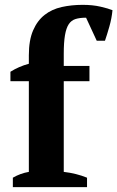

<svg xmlns="http://www.w3.org/2000/svg" viewBox="-20 -772 484 792"><path d="M321 -752Q362 -752 394.5 -744.5Q427 -737 444 -730Q441 -697 431 -662Q421 -627 413 -604H379L335 -699Q309 -699 291.5 -693.5Q274 -688 263.5 -672Q253 -656 248 -626.5Q243 -597 243 -550V-500H349V-437H243V-63Q295 -57 339 -39V0H33V-39Q64 -57 99 -63V-437H23V-476Q58 -498 99 -509V-544Q99 -606 116.5 -646.5Q134 -687 164 -710.5Q194 -734 234.5 -743Q275 -752 321 -752Z"/></svg>

Font: PTSerif
Style: Bold
Weight: 700
Designer: A.Korolkova, O.Umpeleva, V.Yefimov
Foundry: ParaType Ltd
Version: Version 1.000W OFL; ttfautohint (v1.2) -l 8 -r 50 -G 200 -x 